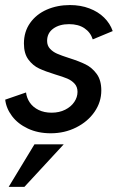

<svg xmlns="http://www.w3.org/2000/svg" viewBox="-20 -515 475 756"><path d="M0.5 -122.6 82.5 -150.9Q85 -129.4 97.4 -111.1Q109.9 -92.8 132.1 -82Q154.3 -71.3 183.1 -71.3Q213.4 -71.3 236.6 -83Q259.8 -94.7 272.5 -113.5Q285.2 -132.3 285.2 -153.3Q285.2 -172.9 273.7 -185.5Q262.2 -198.2 244.9 -205.6Q227.5 -212.9 197.8 -221.7Q158.2 -233.9 133.8 -245.4Q109.4 -256.8 91.8 -280.5Q74.2 -304.2 74.2 -343.8Q74.2 -390.1 98.6 -424.6Q123 -459 164.3 -477.1Q205.6 -495.1 255.4 -495.1Q297.4 -495.1 332 -481.9Q366.7 -468.8 390.1 -445.6Q413.6 -422.4 423.8 -392.6L345.2 -359.9Q336.4 -387.7 312.5 -403.8Q288.6 -419.9 252 -419.9Q213.9 -419.9 189.7 -402.3Q165.5 -384.8 165.5 -354Q165.5 -335.4 176.8 -323.2Q188 -311 204.6 -303.7Q221.2 -296.4 251.5 -286.6Q292 -273.9 317.4 -261.2Q342.8 -248.5 360.8 -223.9Q378.9 -199.2 378.9 -158.7Q378.9 -113.3 352.3 -74.7Q325.7 -36.1 280 -13.2Q234.4 9.8 179.7 9.8Q129.4 9.8 89.8 -8.8Q50.3 -27.3 27.3 -57.9Q4.4 -88.4 0.5 -122.6ZM14.2 220.7 115.7 53.2H231L76.2 220.7Z"/></svg>

Font: Acari Sans Medium
Style: Italic
Weight: 500
Italic angle: -13°
Designer: Alfredo Marco Pradil and Stefan Peev
Foundry: Hanken Design Co.
Version: Version 1.045